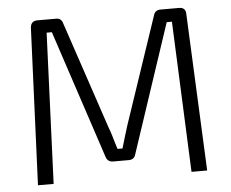

<svg xmlns="http://www.w3.org/2000/svg" viewBox="-50 -748 969 806"><g transform="rotate(-5 434.5 -345.0)"><path d="M733 -690Q761 -690 761 -661L791 0H725L698 -635H676L496 -94Q490 -72 467 -72H401Q378 -72 371 -94L192 -635H170L144 0H78L106 -661Q108 -690 136 -690H215Q237 -690 243 -667L394 -217Q403 -194 409.5 -170.5Q416 -147 424 -123H445Q452 -147 459 -170.5Q466 -194 474 -219L625 -667Q631 -690 654 -690Z"/></g></svg>

Font: Exo 2 Light
Style: Regular
Weight: 300
Designer: Natanael Gama
Foundry: Natanael Gama
Version: Version 2.010